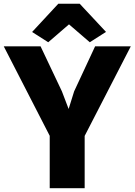

<svg xmlns="http://www.w3.org/2000/svg" viewBox="-30 -986 706 1006"><path d="M413.6 0H230.5V-274.4L-10.3 -743.2H182.6L294.4 -507.3L329.6 -415L358.4 -507.3L468.3 -743.2H655.3L413.6 -273.9ZM222.7 -764.6 138.2 -818.4 275.4 -966.3H387.7L525.4 -818.8L440.4 -764.6L331.5 -858.4Z"/></svg>

Font: HaufeMerriweatherSans
Style: Bold
Weight: 700
Designer: Eben Sorkin
Foundry: Eben Sorkin
Version: Version 1.56